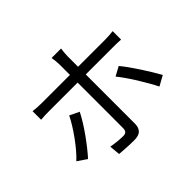

<svg xmlns="http://www.w3.org/2000/svg" viewBox="-170 -1047 1339 1339"><g transform="rotate(-45 500.0 -377.0)"><path d="M561.9 -784.2Q560.9 -777.2 559.4 -764.3Q558 -751.5 556.9 -737.6Q555.8 -723.7 555.8 -712.8Q555.8 -686.7 555.8 -652.4Q555.8 -618.1 555.8 -585.1Q555.8 -552.1 555.8 -527.4Q555.8 -507.4 555.8 -469.3Q555.8 -431.3 555.8 -383.5Q555.8 -335.8 555.8 -285.1Q555.8 -234.4 555.8 -187.5Q555.8 -140.6 555.8 -104.4Q555.8 -68.2 555.8 -50Q555.8 -10.8 535.8 9.3Q515.9 29.4 470.1 29.4Q449.2 29.4 423.7 28.4Q398.1 27.4 373.3 25.7Q348.5 24 327.8 22.2L320.7 -57.3Q353.9 -51.3 385.3 -48.4Q416.6 -45.6 436.4 -45.6Q456.6 -45.6 465.7 -55Q474.7 -64.3 475.1 -83.9Q475.1 -97.6 475.3 -131.9Q475.5 -166.3 475.5 -212.1Q475.5 -257.9 475.5 -308.1Q475.5 -358.3 475.5 -403.8Q475.5 -449.3 475.5 -482.3Q475.5 -515.4 475.5 -527.4Q475.5 -544.8 475.5 -578.8Q475.5 -612.9 475.5 -650.1Q475.5 -687.3 475.5 -713.2Q475.5 -729.3 473.1 -751.3Q470.7 -773.2 468.3 -784.2ZM112.3 -615.7Q133.5 -613.4 153.5 -611.8Q173.4 -610.2 197 -610.2Q209.4 -610.2 246.4 -610.2Q283.3 -610.2 335.7 -610.2Q388.1 -610.2 448.3 -610.2Q508.4 -610.2 568.7 -610.2Q629.1 -610.2 681.5 -610.2Q733.9 -610.2 770.7 -610.2Q807.5 -610.2 820.2 -610.2Q837.7 -610.2 860.6 -611.6Q883.4 -613 902 -615.4V-532.4Q882.5 -533.8 861 -534.2Q839.5 -534.5 821.2 -534.5Q808.5 -534.5 771.9 -534.5Q735.3 -534.5 682.9 -534.5Q630.5 -534.5 570.3 -534.5Q510.2 -534.5 450.1 -534.5Q389.9 -534.5 337.3 -534.5Q284.7 -534.5 247.7 -534.5Q210.8 -534.5 197.7 -534.5Q175 -534.5 153.8 -533.9Q132.5 -533.2 112.3 -531.2ZM342.3 -380.2Q326.1 -348.1 302.6 -310.1Q279 -272.1 251.5 -233.8Q224 -195.6 197.6 -162.4Q171.1 -129.2 149.9 -106L81.1 -152.9Q106.1 -175.7 133.4 -207.9Q160.6 -240.1 186.8 -276.2Q213 -312.4 235.1 -348Q257.2 -383.6 272 -414.1ZM760 -413.7Q780.2 -389.7 803.8 -356.5Q827.5 -323.3 851.8 -286.1Q876.1 -248.9 897.1 -214Q918.1 -179.1 933.1 -152.1L859.4 -111.3Q844.8 -141 824.3 -177Q803.8 -213 780.8 -250Q757.8 -287 734.6 -320.2Q711.5 -353.4 692.1 -377Z"/></g></svg>

Font: Shanggu Sans SC VF
Style: Regular
Weight: 250
Designer: GuiWonder
Version: Version 1.021